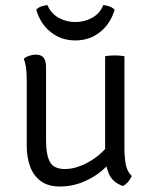

<svg xmlns="http://www.w3.org/2000/svg" viewBox="-20 -706 586 736"><path d="M457 -138.5Q457 -106.5 461.8 -77.8Q466.5 -49 485 -31.5Q481 -21 471.8 -9.8Q462.5 1.5 451 7Q411 -7 397 -40.8Q383 -74.5 383 -114.5V-490.5Q390.5 -492 399.8 -492.8Q409 -493.5 419.5 -493.5Q430.5 -493.5 440 -492.8Q449.5 -492 457 -490.5ZM82.5 -396Q82.5 -420 80.2 -442Q78 -464 71 -480.5Q79 -488 92 -492.2Q105 -496.5 117.5 -496.5Q138.5 -496.5 147.5 -484.5Q156.5 -472.5 156.5 -448V-170.5Q156.5 -111.5 171.5 -84.8Q186.5 -58 229.5 -58Q260 -58 294 -72.2Q328 -86.5 357.2 -110.2Q386.5 -134 403 -163V-85Q370.5 -44 318.2 -17.5Q266 9 211 9Q164 9 135.8 -12.2Q107.5 -33.5 95 -69Q82.5 -104.5 82.5 -147.5ZM419.5 -668.5Q403.5 -615 363.5 -583Q323.5 -551 269 -551Q214.5 -551 174.5 -583Q134.5 -615 119 -668.5Q126 -677 138 -681.2Q150 -685.5 162 -686.5Q174.5 -655 204.2 -638.2Q234 -621.5 269 -621.5Q304 -621.5 333.8 -638.2Q363.5 -655 376 -686.5Q388 -685.5 400 -681.2Q412 -677 419.5 -668.5Z"/></svg>

Font: Signika Light
Style: Regular
Weight: 300
Designer: Anna Giedry
Foundry: Anna Giedry
Version: Version 2.000